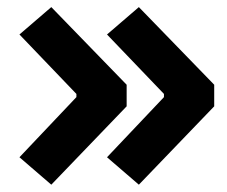

<svg xmlns="http://www.w3.org/2000/svg" viewBox="-20 -522 626 530"><path d="M121.6 -12.2 329.6 -228.5V-288.1L121.6 -502.4L33.7 -426.8L190.9 -262.7V-253.9L33.7 -87.9ZM363.3 -12.2 571.3 -228.5V-288.1L363.3 -502.4L275.4 -426.8L432.6 -262.7V-253.9L275.4 -87.9Z"/></svg>

Font: CaskaydiaCove Nerd Font
Style: Bold
Weight: 700
Designer: Aaron Bell
Foundry: Saja Typeworks
Version: Version 2111.1;Nerd Fonts 2.3.0